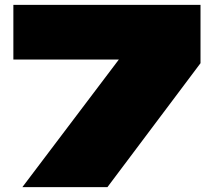

<svg xmlns="http://www.w3.org/2000/svg" viewBox="-20 -770 905 790"><path d="M35 -525H469L72 0H422L805 -510V-750H35Z"/></svg>

Font: Mattone Black
Style: Regular
Weight: 900
Width: 6
Designer: Nunzio Mazzaferro
Foundry: Collletttivo
Version: Version 2.000;Glyphs 3.2 (3217)